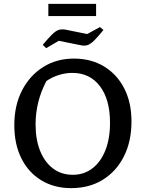

<svg xmlns="http://www.w3.org/2000/svg" viewBox="-20 -963 753 993"><path d="M348 10Q260 10 193.5 -30.5Q127 -71 90.5 -144Q54 -217 54 -316Q54 -418 94 -495.5Q134 -573 203.5 -616.5Q273 -660 362 -660Q451 -660 518 -619.5Q585 -579 622.5 -506Q660 -433 660 -335Q660 -232 621 -154.5Q582 -77 512 -33.5Q442 10 348 10ZM357 -59Q414 -59 457.5 -92Q501 -125 525 -185.5Q549 -246 549 -328Q549 -448 497 -517Q445 -586 354 -586Q320 -586 285.5 -575.5Q251 -565 220 -544Q164 -438 164 -319Q164 -240 188 -181.5Q212 -123 255 -91Q298 -59 357 -59ZM230 -880V-943H477V-880ZM219 -714 201 -731Q231 -767 249.5 -785Q268 -803 282.5 -808Q297 -813 317 -810L431 -787L497 -823L515 -808Q485 -771 466 -752.5Q447 -734 432 -729.5Q417 -725 398 -729L284 -752Z"/></svg>

Font: Piazzolla SC Medium
Style: Regular
Weight: 500
Designer: Juan Pablo del Peral
Foundry: Huerta Tipografica
Version: Version 1.330